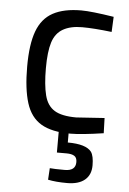

<svg xmlns="http://www.w3.org/2000/svg" viewBox="-53 -549 541 807"><g transform="rotate(5 218.0 -146.0)"><path d="M396 -4Q303 10 257 10Q178 10 133 -16.5Q88 -43 69.5 -102Q51 -161 51 -255Q51 -349 71.5 -404.5Q92 -460 138 -485Q184 -510 258 -510Q300 -510 395 -495L392 -431Q316 -440 267 -440Q218 -440 186.5 -422Q155 -404 142.5 -364.5Q130 -325 130 -255Q130 -185 141 -141.5Q152 -98 183 -79Q214 -60 275 -60L394 -68ZM183 162Q201 164 246.5 164Q292 164 292 127Q292 108 280.5 101Q269 94 248 94H207V-1H249V48Q326 48 349 78Q361 95 361 135Q361 175 335 196.5Q309 218 261 218Q213 218 180 211Z"/></g></svg>

Font: Cairo-CLs
Style: CLs-Regular
Weight: 400
Version: Version 3.130;gftools[0.9.24]